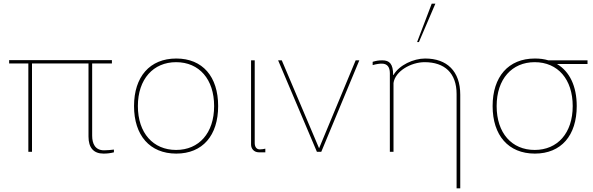

<svg xmlns="http://www.w3.org/2000/svg" viewBox="-20 -830 3242 1050"><path d="M464 -83C464 -22 492 10 546 10C565 10 584 8 603 3V-12C594 -10 559 -8 549 -8C500 -8 484 -45 484 -88V-483H592V-501H30V-483H135V0H155V-483H464Z M713 -250C713 -90 799 10 944 10C1088 10 1173 -89 1173 -250C1173 -411 1088 -510 944 -510C799 -510 713 -410 713 -250ZM734 -250C734 -398 819 -490 943 -490C1070 -490 1151 -396 1151 -250C1151 -102 1068 -10 943 -10C818 -10 734 -102 734 -250Z M1353 -39C1353 -18 1368 3 1396 3H1431V-17C1423 -15 1411 -13 1401 -13C1381 -13 1373 -29 1373 -48V-500H1353Z M1925 -500 1725 -19 1521 -500H1501L1713 0H1737L1945 -500Z M2132 -376C2141 -441 2228 -490 2302 -490C2411 -490 2477 -431 2477 -316V200H2497V-312C2497 -441 2424 -510 2305 -510C2241 -510 2163 -474 2132 -420H2130C2130 -481 2110 -500 2071 -500C2050 -500 2039 -498 2018 -492V-474C2040 -480 2055 -482 2068 -482C2097 -482 2112 -464 2112 -430V0H2132ZM2361 -810H2341L2261 -600H2271Z M2696 -250C2696 -398 2780 -490 2904 -490C3031 -490 3112 -396 3112 -250C3112 -102 3029 -10 2904 -10C2779 -10 2696 -102 2696 -250ZM3193 -480V-500H2979C2956 -507 2932 -510 2905 -510C2760 -510 2674 -410 2674 -250C2674 -90 2760 10 2905 10C3049 10 3134 -89 3134 -250C3134 -359 3095 -439 3026 -480Z"/></svg>

Font: Perun Thin
Style: Regular
Weight: 100
Foundry: Copyright (c) Stefan Peev, Context Ltd, 2016
Version: Version 1.089